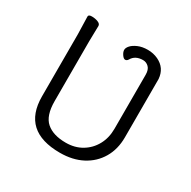

<svg xmlns="http://www.w3.org/2000/svg" viewBox="-161 -863 1032 1038"><g transform="rotate(30 355.0 -344.5)"><path d="M533 -579Q533 -611 517.5 -626Q502 -641 482 -641Q433 -641 413 -605Q406 -594 396 -594Q386 -594 375.5 -609.5Q365 -625 365 -638Q365 -651 378 -665.5Q391 -680 416.5 -691Q442 -702 476.5 -702Q511 -702 541 -688Q600 -660 605 -594V-230Q605 -156 572 -100Q539 -44 480 -13Q421 18 342 18Q106 18 106 -198V-586L103 -695Q103 -707 124 -707Q145 -707 162.5 -700Q180 -693 180 -680L178 -584V-210Q178 -119 220.5 -82Q263 -45 342 -45Q398 -45 441 -70.5Q484 -96 508.5 -140.5Q533 -185 533 -242Z"/></g></svg>

Font: QiushuiShotai
Style: Regular
Weight: 600
Designer: Fontworks Inc.
Foundry: Fontworks Inc.
Version: Version 1.250